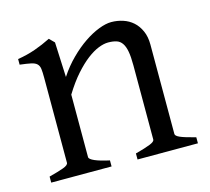

<svg xmlns="http://www.w3.org/2000/svg" viewBox="-76 -557 704 645"><g transform="rotate(-15 276.0 -234.5)"><path d="M327.1 0V-21Q362.3 -30.3 378.9 -37.1Q395.5 -43.9 395.5 -50.8V-309.1Q395.5 -338.9 392.1 -357.4Q388.7 -376 381.3 -386.7Q374 -397.5 362.1 -401.4Q350.1 -405.3 333 -405.3Q317.9 -405.3 299.3 -397.9Q280.8 -390.6 259.5 -374.5Q238.3 -358.4 215.1 -332.3Q191.9 -306.2 168.5 -268.1V-50.8Q168.5 -43.5 186.8 -35.6Q205.1 -27.8 236.8 -21V0H26.9V-21Q59.1 -29.3 77.1 -35.9Q95.2 -42.5 95.2 -50.8V-347.2Q95.2 -366.2 93.8 -377.4Q92.3 -388.7 85.7 -395Q79.1 -401.4 65.4 -404.3Q51.8 -407.2 26.9 -410.2V-429.7Q60.1 -435.1 88.4 -445.1Q116.7 -455.1 144 -468.8L161.1 -451.7L166.5 -330.1Q188 -362.8 213.9 -388.4Q239.7 -414.1 266.1 -431.9Q292.5 -449.7 317.1 -459.2Q341.8 -468.8 360.8 -468.8Q381.8 -468.8 401.4 -462.4Q420.9 -456.1 435.8 -442.9Q450.7 -429.7 459.7 -409.4Q468.8 -389.2 468.8 -361.8V-50.8Q468.8 -43.9 483.6 -37.4Q498.5 -30.8 537.1 -21V0Z"/></g></svg>

Font: Gentium Plus Cyr
Style: Regular
Weight: 400
Designer: J. Victor Gaultney, Annie Olsen, Iska Routamaa, Becca Hirsbrunner
Foundry: SIL International
Version: Version 5.000